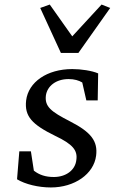

<svg xmlns="http://www.w3.org/2000/svg" viewBox="-20 -816 505 845"><path d="M204 9C308 9 393 -50 403 -131C411 -194 382 -234 288 -282C204 -325 176 -347 182 -396C188 -437 226 -468 282 -468C307 -468 327 -462 342 -453L360 -374H410L412 -493C384 -505 337 -512 298 -512C187 -512 105 -455 95 -374C87 -304 121 -268 223 -218C301 -181 322 -154 316 -112C311 -66 269 -37 217 -37C181 -37 153 -46 129 -65L116 -150H65L55 -27C91 -5 149 9 204 9ZM157 -781 248 -583H325L465 -781L427 -796L298 -656L199 -796Z"/></svg>

Font: TPK Tissa Web
Style: Italic
Weight: 400
Italic angle: -7°
Designer: Jacques Le Bailly, Suppakit Chalermlarp | Katatrad Co.,Ltd.
Foundry: Jacques Le Bailly, Cadson Demak Co.,Ltd.
Version: Version 5.000;Glyphs 3.1.2 (3151)